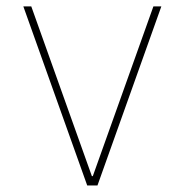

<svg xmlns="http://www.w3.org/2000/svg" viewBox="-20 -565 563 585"><path d="M51.1 -545.5H75.3L259.9 -28.4H262.8L447.4 -545.5H471.6L277 0H245.7Z"/></svg>

Font: Inter P Thin
Style: Regular
Weight: 100
Designer: Rasmus Andersson
Foundry: rsms
Version: Version 3.018;git-588b23468